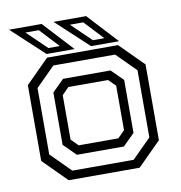

<svg xmlns="http://www.w3.org/2000/svg" viewBox="-78 -760 784 833"><g transform="rotate(-10 314.0 -344.0)"><path d="M158 0 55 -103V-437L158 -540H470.5L573.5 -437V-103L470.5 0ZM180.8 -38.2H450.8L534.8 -122.2V-417.8L450.8 -501.8H178.8L94.2 -417.2V-124.8ZM212.2 -102.5 158.5 -155.8V-386.2L210.2 -437.5H419.2L470.5 -386.8V-153.2L419.2 -102.5ZM227 -141.5H401.5L432 -172V-368L401.5 -398.5H227L196.5 -368V-172ZM478 -556H354.5L212.5 -688H356ZM417.2 -580 339.2 -663.5H280.2L366.8 -580ZM282 -556H158.5L16.5 -688H160ZM221.2 -580 143.2 -663.5H84.2L170.8 -580Z"/></g></svg>

Font: Tourney Thin
Style: Regular
Weight: 100
Designer: Tyler Finck
Foundry: Etcetera Type Co
Version: Version 1.015